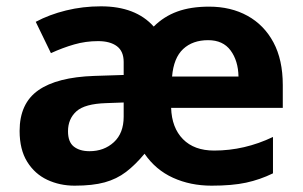

<svg xmlns="http://www.w3.org/2000/svg" viewBox="-20 -577 957 607"><path d="M641 -556Q710 -556 762.5 -527Q815 -498 844.5 -443Q874 -388 874 -308V-236H521Q523 -173 558.5 -137Q594 -101 657 -101Q753 -101 843 -144V-29Q802 -9 758 0.5Q714 10 649 10Q582 10 527 -15Q472 -40 437 -91Q408 -56 378.5 -33.5Q349 -11 311 -0.5Q273 10 216 10Q169 10 129.5 -8.5Q90 -27 66 -65.5Q42 -104 42 -163Q42 -250 101 -291.5Q160 -333 278 -337L371 -340V-381Q371 -415 349.5 -431Q328 -447 290 -447Q251 -447 214.5 -436.5Q178 -426 141 -409L93 -508Q136 -531 189 -544Q242 -557 299 -557Q409 -557 466 -493Q498 -525 540.5 -540.5Q583 -556 641 -556ZM638 -450Q589 -450 559 -422Q529 -394 524 -335H734Q733 -385 709 -417.5Q685 -450 638 -450ZM316 -251Q248 -249 221.5 -225Q195 -201 195 -162Q195 -128 213.5 -113.5Q232 -99 263 -99Q309 -99 340 -127.5Q371 -156 371 -208V-253Z"/></svg>

Font: Noto Sans Tamil
Style: Bold
Weight: 700
Designer: Jelle Bosma - Monotype Design Team
Foundry: Monotype Imaging Inc.
Version: Version 2.004; ttfautohint (v1.8.4.7-5d5b)